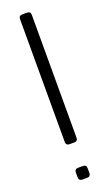

<svg xmlns="http://www.w3.org/2000/svg" viewBox="-130 -666 397 695"><g transform="rotate(-20 68.0 -318.0)"><path d="M90.8 -622.6V-149.9Q90.8 -136.2 77.1 -136.2H59.1Q45.4 -136.2 45.4 -149.9V-622.6Q45.4 -636.2 59.1 -636.2H77.1Q90.8 -636.2 90.8 -622.6ZM90.8 -31.7V-13.7Q90.8 0 77.1 0H59.1Q45.4 0 45.4 -13.7V-31.7Q45.4 -45.4 59.1 -45.4H77.1Q90.8 -45.4 90.8 -31.7Z"/></g></svg>

Font: GOSTRUS
Style: type A
Weight: 200
Designer: Юрий и Татьяна Кривогуз
Version: Version 01.0